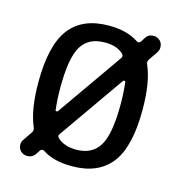

<svg xmlns="http://www.w3.org/2000/svg" viewBox="-88 -617 675 713"><g transform="rotate(15 250.0 -260.5)"><path d="M131.8 -259.8Q131.8 -215.8 136.7 -175.8Q136.7 -172.9 139.6 -172.4Q142.6 -171.9 145.5 -173.8L321.3 -424.8Q328.1 -433.6 320.3 -442.4Q293.9 -466.8 248 -465.8Q186.5 -465.8 159.2 -420.9Q131.8 -376 131.8 -259.8ZM364.3 -259.8Q364.3 -303.7 359.4 -343.8Q358.4 -346.7 355 -347.2Q351.6 -347.7 350.6 -345.7L174.8 -94.7Q167 -85.9 175.8 -78.1Q201.2 -53.7 248 -53.7Q308.6 -53.7 336.4 -98.6Q364.3 -143.6 364.3 -259.8ZM49.8 -39.1 73.2 -73.2Q79.1 -83 75.2 -91.8Q47.9 -153.3 47.9 -259.8Q47.9 -402.3 97.2 -466.3Q146.5 -530.3 248 -530.3Q317.4 -530.3 361.3 -501Q370.1 -495.1 377 -503.9L388.7 -522.5Q396.5 -534.2 411.1 -536.1Q425.8 -538.1 437.5 -530.3Q449.2 -522.5 451.7 -507.8Q454.1 -493.2 446.3 -481.4L422.9 -447.3Q416 -437.5 420.9 -427.7Q448.2 -366.2 448.2 -259.8Q448.2 -117.2 398.4 -53.7Q348.6 9.8 248 9.8Q177.7 9.8 134.8 -18.6Q125 -24.4 119.1 -15.6L107.4 2Q98.6 13.7 84 15.6Q69.3 17.6 57.6 9.8Q45.9 2 43.5 -12.7Q41 -27.3 49.8 -39.1Z"/></g></svg>

Font: Rounded-X Mgen+ 1mn regular
Style: Regular
Weight: 400
Designer: [Source Han Sans]
Ryoko NISHIZUKA  (kana & ideographs); Paul D. Hunt (Latin, Greek & Cyrillic); Wenlong ZHANG  (bopomofo
Version: Version 1.059.20150602